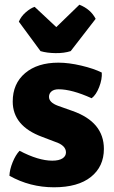

<svg xmlns="http://www.w3.org/2000/svg" viewBox="-20 -780 483 815"><path d="M20 -34Q21 -60 33.5 -91Q46 -122 63 -140Q143 -98 202 -98Q230 -98 245 -107.5Q260 -117 260 -133Q260 -163 214 -178L159 -199Q34 -245 34 -349Q34 -425 86.5 -469.5Q139 -514 228 -514Q272 -514 325 -501.5Q378 -489 412 -472Q414 -444 401 -410.5Q388 -377 369 -363Q285 -401 229 -401Q209 -401 198.5 -392Q188 -383 188 -369Q188 -345 226 -331L288 -309Q421 -262 421 -148Q421 -73 366 -29Q311 15 209 15Q107 15 20 -34ZM127 -751 219 -665 317 -760Q365 -741 386 -700L280 -563Q252 -554 215.5 -554.5Q179 -555 152 -563L60 -688Q69 -710 89 -727.5Q109 -745 127 -751Z"/></svg>

Font: Signika
Style: Bold
Weight: 700
Designer: Anna Giedrys
Foundry: Anna Giedrys
Version: Version 1.001